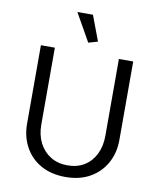

<svg xmlns="http://www.w3.org/2000/svg" viewBox="-97 -970 874 1057"><g transform="rotate(10 340.5 -442.0)"><path d="M161 -680H83V-241Q83 -169 114.5 -111.5Q146 -54 204 -21.5Q262 11 341 11Q421 11 478.5 -22Q536 -55 567.5 -112Q599 -169 599 -241V-680H519V-250Q519 -193 497.5 -148.5Q476 -104 436 -79Q396 -54 341 -54Q287 -54 246.5 -79Q206 -104 183.5 -148Q161 -192 161 -250ZM337 -739 389 -754 336 -895H249Z"/></g></svg>

Font: Catamaran
Style: Regular
Weight: 400
Designer: Pria Ravichandran
Version: Version 2.000